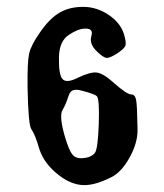

<svg xmlns="http://www.w3.org/2000/svg" viewBox="-20 -761 475 557"><path d="M255 -317Q264 -328 266.5 -400.5Q269 -473 261 -482Q255 -488 221 -497Q208 -501 199.5 -500.5Q191 -500 186.5 -496Q182 -492 179 -483Q171 -458 161 -441Q151 -423 169 -362Q180 -326 189 -314Q198 -302 214 -302Q242 -302 255 -317ZM153 -251Q108 -285 94 -329Q82 -371 71 -386Q62 -399 60 -506Q59 -581 64.5 -605.5Q70 -630 96 -667Q124 -708 154 -725Q184 -742 225 -741Q262 -740 295 -718Q328 -696 339 -664Q347 -638 344 -629Q341 -620 320 -606Q298 -592 289 -593Q280 -594 263 -610Q238 -633 245 -656Q252 -679 227 -678Q207 -678 180 -660Q152 -642 151 -595Q150 -544 161.5 -531.5Q173 -519 205 -535Q242 -553 261 -550.5Q280 -548 311 -520Q348 -487 361 -487Q372 -487 375 -470.5Q378 -454 379 -386Q380 -348 356.5 -305Q333 -262 303 -247Q256 -223 222 -224Q188 -225 153 -251Z"/></svg>

Font: Daniel
Style: Regular
Weight: 400
Version: Version 1.1